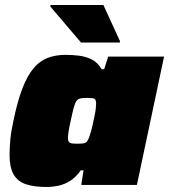

<svg xmlns="http://www.w3.org/2000/svg" viewBox="-20 -735 672 763"><path d="M164 8Q115 8 82.5 -3Q50 -14 34 -42Q18 -70 18 -119Q18 -145 21 -179Q24 -213 33 -253Q49 -332 69 -383.5Q89 -435 113.5 -464Q138 -493 169.5 -505Q201 -517 241 -517Q269 -517 295.5 -513.5Q322 -510 345 -498.5Q368 -487 384 -460H394L410 -510H632L524 0H303L312 -58H301Q281 -30 258.5 -16Q236 -2 212 3Q188 8 164 8ZM288 -164Q304 -164 312.5 -165.5Q321 -167 325.5 -172.5Q330 -178 334 -189Q337 -197 341 -210.5Q345 -224 348.5 -240.5Q352 -257 355.5 -273Q359 -289 360.5 -302.5Q362 -316 362 -323Q362 -339 355 -342.5Q348 -346 326 -346Q310 -346 300 -344Q290 -342 284 -334Q278 -326 273 -307Q268 -288 261 -255Q255 -229 252.5 -212.5Q250 -196 250 -185Q250 -176 254 -171Q258 -166 266.5 -165Q275 -164 288 -164ZM302 -566 180 -709 181 -715H391L457 -571L456 -566Z"/></svg>

Font: Saira SemiExpanded Black
Style: Italic
Weight: 900
Width: 6
Italic angle: -12°
Designer: Hector Gatti with collaboration of the Omnibus-Type team
Foundry: Omnibus-Type
Version: Version 1.101